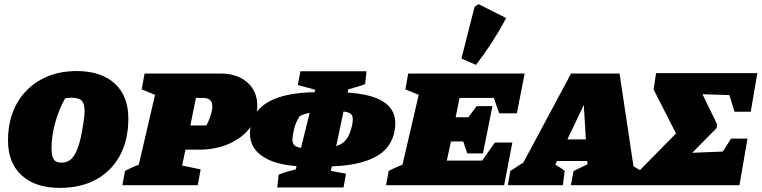

<svg xmlns="http://www.w3.org/2000/svg" viewBox="-20 -902 3710 935"><path d="M271 13Q152 13 85.5 -48Q19 -109 19 -219Q19 -320 61 -396Q103 -472 178.5 -514Q254 -556 353 -556Q472 -556 538.5 -495.5Q605 -435 605 -325Q605 -220 564 -144.5Q523 -69 448.5 -28Q374 13 271 13ZM279 -110Q308 -110 327 -127.5Q346 -145 360 -185Q368 -206 375 -240.5Q382 -275 387 -308.5Q392 -342 392 -360Q392 -397 378 -411.5Q364 -426 328 -426Q312 -426 297 -423Q267 -370 249 -305Q231 -240 231 -179Q231 -142 241.5 -126Q252 -110 279 -110Z M576 0 589 -70Q603 -77 619 -84.5Q635 -92 656 -100L735 -440L670 -467L684 -544H1053Q1135 -544 1184 -501Q1233 -458 1233 -387Q1233 -326 1195.5 -277.5Q1158 -229 1093.5 -201Q1029 -173 947 -173H883L867 -96L957 -77L943 0ZM970 -425H934L907 -291H985Q996 -310 1005 -337.5Q1014 -365 1014 -384Q1014 -425 970 -425Z M1330 11 1337 -51Q1355 -59 1375 -65Q1395 -71 1420 -77L1424 -93Q1315 -101 1256 -142.5Q1197 -184 1197 -253Q1197 -261 1198.5 -272Q1200 -283 1201 -290Q1232 -448 1512 -453L1515 -465L1430 -488L1443 -555H1765L1758 -492Q1736 -484 1716 -478Q1696 -472 1676 -467L1673 -451Q1905 -437 1905 -302Q1905 -282 1901 -262Q1885 -178 1806.5 -137Q1728 -96 1596 -92L1591 -70L1665 -56L1653 11ZM1698 -321Q1698 -339 1688 -347.5Q1678 -356 1653 -359L1617 -190Q1651 -201 1668 -225Q1685 -249 1694 -290Q1696 -298 1697 -306Q1698 -314 1698 -321ZM1404 -223Q1404 -204 1413.5 -194.5Q1423 -185 1446 -182L1488 -353Q1461 -347 1440 -337Q1426 -315 1420 -299.5Q1414 -284 1409 -259Q1407 -248 1405.5 -239.5Q1404 -231 1404 -223Z M1860 0 1873 -70Q1890 -78 1906.5 -86Q1923 -94 1940 -100L2019 -440L1954 -467L1968 -544H2535L2497 -350H2411L2385 -425H2218L2199 -331H2261L2301 -385H2378L2332 -155H2255L2236 -213H2176L2156 -120H2328L2390 -208H2475L2435 0ZM2298 -586 2227 -617 2291 -868 2310 -882 2445 -814Q2381 -694 2298 -586Z M3065 -92Q3075 -86 3084.5 -80.5Q3094 -75 3103 -70L3095 0H2760L2773 -69L2841 -102L2840 -118H2693L2684 -100Q2697 -93 2708.5 -85.5Q2720 -78 2730 -70L2721 0H2453L2465 -69L2529 -111L2761 -544H2997ZM2743 -223H2833L2823 -391Z M3071 0 3079 -56 3272 -252 3163 -466 3175 -546H3668L3636 -358H3557L3532 -439L3401 -443L3473 -295L3469 -277L3351 -158L3500 -164L3540 -227H3620L3581 0Z"/></svg>

Font: Piazzolla SC Black
Style: Italic
Weight: 900
Italic angle: -11.3°
Designer: Juan Pablo del Peral
Foundry: Huerta Tipografica
Version: Version 1.330